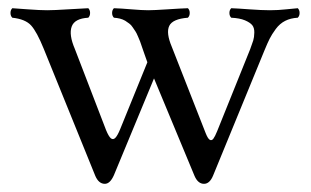

<svg xmlns="http://www.w3.org/2000/svg" viewBox="-20 -434 753 465"><path d="M193.8 -391.1Q160.6 -389.2 153.6 -369.6Q146.5 -350.1 161.1 -315.9L236.8 -119.1Q243.2 -103.5 248.5 -99.1Q253.9 -94.7 259.3 -100.1Q264.6 -105.5 271 -121.1L336.9 -283.2L329.1 -305.2Q328.1 -308.6 324.2 -319.3L319.3 -333.5Q317.9 -336.9 314.2 -345.7Q310.5 -354.5 308.1 -357.9Q305.7 -361.3 301.5 -367.7Q297.4 -374 293 -377L283.2 -383.8Q277.3 -387.2 270.5 -388.9Q263.7 -390.6 255.9 -391.1Q251.5 -395.5 251.5 -402.6Q251.5 -409.7 255.9 -414.1Q272.5 -413.6 298.3 -411.4Q324.2 -409.2 338.9 -409.2Q352.5 -409.2 385.5 -411.4Q418.5 -413.6 435.1 -414.1Q439.5 -409.7 439.5 -402.6Q439.5 -395.5 435.1 -391.1Q397.9 -388.2 389.9 -371.3Q381.8 -354.5 396 -320.8L478 -111.8Q483.4 -98.1 488 -95.5Q492.7 -92.8 496.6 -97.9Q500.5 -103 505.9 -116.2L585.9 -314.9Q590.8 -328.1 593.3 -335.9Q595.7 -343.8 595.9 -355Q596.2 -366.2 591.1 -372.8Q585.9 -379.4 573.2 -384.8Q560.5 -390.1 540 -391.1Q535.6 -395.5 535.6 -402.6Q535.6 -409.7 540 -414.1Q554.7 -413.6 584.2 -411.4Q613.8 -409.2 633.8 -409.2Q653.3 -409.2 673.1 -411.4Q692.9 -413.6 701.2 -414.1Q705.6 -409.7 705.6 -402.6Q705.6 -395.5 701.2 -391.1Q683.6 -390.1 670.7 -383.5Q657.7 -377 647.9 -363.8Q638.2 -350.6 633.1 -340.3Q627.9 -330.1 620.1 -311L496.1 -8.8Q487.8 11.2 474.1 11.2Q459.5 11.2 451.2 -7.8L353 -244.1L255.9 -9.8Q246.6 11.2 233.9 11.2Q219.2 11.2 210.9 -7.8L85.9 -315.9Q69.3 -356.9 55.4 -372.3Q41.5 -387.7 9.8 -391.1Q5.4 -395.5 5.4 -402.6Q5.4 -409.7 9.8 -414.1Q17.6 -413.6 47.4 -411.4Q77.1 -409.2 94.2 -409.2Q110.8 -409.2 144.8 -411.4Q178.7 -413.6 193.8 -414.1Q198.2 -409.7 198.2 -402.6Q198.2 -395.5 193.8 -391.1Z"/></svg>

Font: Linux Libertine Display G
Style: Regular
Weight: 400
Designer: Philipp H. Poll
Foundry: Philipp H. Poll
Version: Version 5.0.9